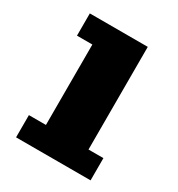

<svg xmlns="http://www.w3.org/2000/svg" viewBox="-134 -616 650 703"><g transform="rotate(30 191.5 -264.0)"><path d="M36 0V-94H108V-434H43V-528H288V-94H351V0Z"/></g></svg>

Font: Montagu Slab 16pt
Style: Bold
Weight: 700
Designer: Florian Karsten
Foundry: Florian Karsten
Version: Version 1.000; ttfautohint (v1.8.3)